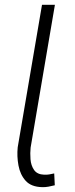

<svg xmlns="http://www.w3.org/2000/svg" viewBox="-20 -770 314 799"><path d="M208.5 -750 107.4 -155.8Q105 -133.3 106.9 -107.4Q108.9 -81.5 121.8 -62.7Q134.8 -43.9 164.1 -43Q174.8 -42.5 185.1 -44.2Q195.3 -45.9 205.6 -48.3L208 1Q194.8 4.4 181.6 6.8Q168.5 9.3 155.3 8.8Q109.9 7.8 86.9 -17.6Q64 -43 56.9 -81.3Q49.8 -119.6 53.7 -157.2L154.8 -750Z"/></svg>

Font: Roboto Condensed Light
Style: Italic
Weight: 300
Italic angle: -12°
Designer: Christian Robertson
Foundry: Google
Version: Version 3.0; 2020